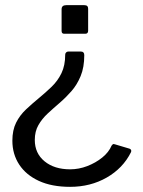

<svg xmlns="http://www.w3.org/2000/svg" viewBox="-20 -550 556 745"><path d="M219 -514Q219 -530 237 -530H307Q315 -530 318.5 -526.5Q322 -523 322 -516V-431Q322 -419 311 -419H229Q219 -419 219 -430ZM483 27Q488 29 489 33Q490 37 488 41Q457 103 394 139Q331 175 252 175Q181 175 131 152Q81 129 54.5 88.5Q28 48 28 -4Q28 -45 42.5 -74Q57 -103 81 -125.5Q105 -148 130.5 -169Q156 -190 180 -213Q204 -236 218.5 -266Q233 -296 233 -338Q233 -343 236.5 -346.5Q240 -350 245 -350H294Q307 -350 307 -336Q307 -289 293 -255Q279 -221 257 -196Q235 -171 210.5 -150Q186 -129 164.5 -109Q143 -89 129 -64.5Q115 -40 115 -7Q115 45 153 76Q191 107 252 107Q286 107 318.5 94.5Q351 82 376.5 61.5Q402 41 413 15Q416 11 418 9.5Q420 8 426 10Z"/></svg>

Font: Libre Franklin
Style: Regular
Weight: 400
Designer: Pablo Impallari, Rodrigo Fuenzalida, Nhung Nguyen
Foundry: Impallari Type
Version: Version 3.000